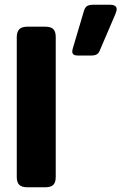

<svg xmlns="http://www.w3.org/2000/svg" viewBox="-20 -793 516 813"><path d="M286 -575Q286 -579 288 -587L334 -742Q339 -761 348 -767Q357 -773 377 -773H443Q474 -773 474 -755Q474 -746 468 -732L402 -578Q398 -568 390 -563Q382 -558 368 -558H308Q286 -558 286 -575ZM51 -43V-636Q51 -658 61.5 -669Q72 -680 96 -680H171Q196 -680 206 -669.5Q216 -659 216 -636V-43Q216 -21 206 -10.5Q196 0 171 0H96Q72 0 61.5 -10.5Q51 -21 51 -43Z"/></svg>

Font: Mitr Medium
Style: Regular
Weight: 500
Designer: Thanarat Vachiruckul
Foundry: Cadson Demak
Version: Version 1.002